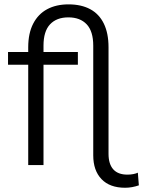

<svg xmlns="http://www.w3.org/2000/svg" viewBox="-20 -767 665 892"><path d="M561.4 105.3Q490 105.3 451.6 65.2Q413.2 25.1 413.2 -45V-554.7Q413.2 -621.5 382.8 -653.9Q352.4 -686.3 297.6 -686.3Q242.9 -686.3 212.5 -653.9Q182.1 -621.5 182.1 -554.7V0H111.1V-547.3Q111.1 -612.4 134.2 -657.1Q157.3 -701.8 199.1 -724.2Q240.9 -746.7 298.2 -746.7Q357.8 -746.7 399.3 -724.2Q440.8 -701.8 462.5 -657.1Q484.2 -612.4 484.2 -547.3V-52.2Q484.2 -5.2 506.1 19.6Q528.1 44.3 571.7 44.3Q586.6 44.3 599.3 41.8Q612 39.3 620.4 35.3L625.1 94.1Q610.2 99.3 593.9 102.3Q577.6 105.3 561.4 105.3ZM17.3 -466.3V-525.5H341.8V-466.3Z"/></svg>

Font: Montserrat Alternates Thin
Style: Regular
Weight: 100
Designer: Julieta Ulanovsky
Foundry: Julieta Ulanovsky
Version: Version 9.000